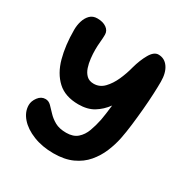

<svg xmlns="http://www.w3.org/2000/svg" viewBox="-166 -854 970 1001"><g transform="rotate(30 319.5 -353.0)"><path d="M289 9Q221 9 167 -12.5Q113 -34 82.5 -69Q52 -104 52 -145Q52 -169 69.5 -192.5Q87 -216 113 -216Q132 -216 147 -201Q162 -186 180 -166.5Q198 -147 224.5 -132Q251 -117 293 -117Q335 -117 359.5 -138.5Q384 -160 396.5 -194Q409 -228 417 -267Q420 -284 423.5 -308Q427 -332 430 -360Q402 -322 365 -299.5Q328 -277 274 -277Q194 -277 147.5 -320Q101 -363 81 -436.5Q61 -510 61 -603Q61 -631 69 -656.5Q77 -682 93.5 -698.5Q110 -715 137 -715Q171 -715 192 -700Q213 -685 213 -661Q213 -642 210.5 -617Q208 -592 208 -567Q208 -544 211 -516.5Q214 -489 222 -465Q230 -441 246 -425.5Q262 -410 289 -410Q325 -410 351 -437Q377 -464 395 -504.5Q413 -545 423 -585Q437 -636 458.5 -673.5Q480 -711 507 -711Q544 -711 566 -679.5Q588 -648 588 -594Q588 -564 586 -520Q584 -476 579.5 -425.5Q575 -375 569 -325.5Q563 -276 555 -236Q546 -192 528 -149Q510 -106 479.5 -70Q449 -34 402 -12.5Q355 9 289 9Z"/></g></svg>

Font: Shantell Sans Normal
Style: Bold
Weight: 700
Designer: Stephen Nixon, Anya Danilova, Shantell Martin
Foundry: Arrow Type
Version: Version 1.009;[a7da0bfa3]